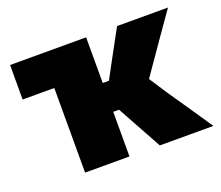

<svg xmlns="http://www.w3.org/2000/svg" viewBox="-90 -629 873 758"><g transform="rotate(-20 346.0 -250.0)"><path d="M148.5 0V-355.5H15.5V-500.5H335V-308.5H361L397.5 -376.5Q414.5 -407.5 431.2 -438.5Q448 -469.5 465 -500.5H679Q646.5 -454.5 615 -409.2Q583.5 -364 552 -318.5L512 -261L561 -186Q593 -139.5 624.8 -92.8Q656.5 -46 687.5 0H462.5Q446.5 -29 430.8 -57.8Q415 -86.5 399.5 -114.5L359.5 -187.5H335V0Z"/></g></svg>

Font: Commissioner ExtraBold
Style: Regular
Weight: 800
Designer: Kostas Bartsokas
Foundry: Kostas Bartsokas
Version: Version 1.000; ttfautohint (v1.8.3)